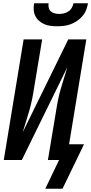

<svg xmlns="http://www.w3.org/2000/svg" viewBox="-20 -975 556 1170"><path d="M329 -815Q308 -815 288 -817.5Q268 -820 250.5 -827.5Q233 -835 218.5 -847.5Q204 -860 195.5 -877Q187 -894 185.5 -914.5Q184 -935 188 -955H276Q274 -941 277 -927.5Q280 -914 290 -905.5Q300 -897 313.5 -893.5Q327 -890 341 -890Q355 -890 369.5 -893.5Q384 -897 397 -905.5Q410 -914 417.5 -927.5Q425 -941 428 -955H516Q513 -935 505 -914.5Q497 -894 482.5 -877Q468 -860 449.5 -847.5Q431 -835 411 -827.5Q391 -820 370 -817.5Q349 -815 329 -815ZM256 175 340 0H272L321 -294Q326 -328 333 -362.5Q340 -397 349.5 -431Q359 -465 370 -499Q381 -533 391 -567L113 0H3L124 -735H237L188 -441Q183 -407 176 -372.5Q169 -338 159.5 -304Q150 -270 139 -236Q128 -202 118 -168L396 -735H506L401 -96H492L361 175Z"/></svg>

Font: Iosevka SS04
Style: Bold Italic
Weight: 700
Italic angle: -9°
Monospace: yes
Designer: Belleve Invis
Foundry: Belleve Invis
Version: Version 19.0.0; ttfautohint (v1.8.4)